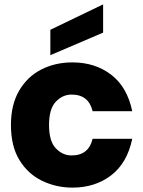

<svg xmlns="http://www.w3.org/2000/svg" viewBox="-20 -850 654 877"><path d="M30 0ZM30 0ZM311 7Q237 7 172.5 -24Q108 -55 69 -118.5Q30 -182 30 -279Q30 -372 67.5 -436Q105 -500 168.5 -532.5Q232 -565 311 -565Q414 -565 487.5 -509Q561 -453 584 -342H403Q385 -418 307 -418Q266 -418 235 -385.5Q204 -353 204 -279Q204 -205 235 -172.5Q266 -140 307 -140Q385 -140 403 -216H584Q561 -105 487.5 -49Q414 7 311 7ZM210 -598V-714L451 -830V-701Z"/></svg>

Font: Ulagadi Sans
Style: Bold
Weight: 700
Designer: Ninad Kale (Devanagari), Jonny Pinhorn (Latin)
Foundry: Indian Type Foundry
Version: Version 3.01;March 29, 2020;FontCreator 12.0.0.2522 64-bit; 